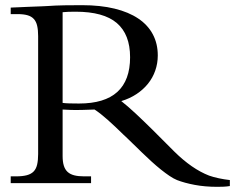

<svg xmlns="http://www.w3.org/2000/svg" viewBox="-20 -701 906 735"><path d="M478 -481.9Q478 -569.3 427.2 -612.8Q376.5 -656.2 269.5 -656.2Q255.4 -656.2 242.2 -655.8Q229 -655.3 219.7 -654.3V-307.1Q229 -305.7 245.1 -305.2Q261.2 -304.7 282.2 -304.7Q380.4 -304.7 429.2 -349.1Q478 -393.6 478 -481.9ZM859.9 11.2Q847.7 13.2 835.9 13.7Q824.2 14.2 812 14.2Q764.6 14.2 725.6 6.8Q686.5 -0.5 657.7 -11.7Q644.5 -17.1 628.9 -27.6Q613.3 -38.1 595.9 -52Q578.6 -65.9 560.3 -82.5Q542 -99.1 523.4 -117.2Q521.5 -119.1 515.9 -124.5Q510.3 -129.9 503.2 -137Q496.1 -144 488 -151.6Q480 -159.2 472.9 -166.3Q465.8 -173.3 460.2 -178.5Q454.6 -183.6 452.6 -185.5Q420.4 -217.3 391.8 -242.7Q363.3 -268.1 341.8 -281.7Q316.9 -280.8 297.9 -280.3Q278.8 -279.8 270 -279.8Q260.7 -279.8 248.8 -280.3Q236.8 -280.8 219.7 -281.7V-103.5Q219.7 -81.5 224.4 -66.7Q229 -51.8 239 -42.7Q249 -33.7 264.4 -29.8Q279.8 -25.9 301.3 -25.9H328.6V0H21V-25.9H42Q66.4 -25.9 82.8 -30.3Q99.1 -34.7 108.6 -44.4Q118.2 -54.2 122.1 -70.8Q126 -87.4 126 -111.3V-563Q126 -585.9 122.3 -602.1Q118.7 -618.2 109.6 -628.2Q100.6 -638.2 85.4 -642.6Q70.3 -647 47.4 -647H21V-671.9Q22.5 -671.9 31.5 -672.4Q40.5 -672.9 53.7 -673.3Q66.9 -673.8 82.5 -674.6Q98.1 -675.3 112.8 -675.8Q127.4 -676.3 139.6 -676.8Q151.9 -677.2 158.2 -677.7Q193.4 -680.2 227.1 -680.7Q260.7 -681.2 293.5 -681.2Q364.3 -681.2 418.5 -668Q472.7 -654.8 509.5 -629.9Q546.4 -605 565.2 -569.3Q584 -533.7 584 -488.8Q584 -458 574.2 -430.4Q564.5 -402.8 546.4 -380.4Q528.3 -357.9 502.4 -340.8Q476.6 -323.7 444.3 -314Q455.6 -305.2 469.7 -293Q483.9 -280.8 499.3 -266.4Q514.6 -252 531 -236.3Q547.4 -220.7 563.5 -204.6L647.5 -120.6Q714.8 -54.2 780.3 -28.8Q796.9 -22.9 817.4 -18.6Q837.9 -14.2 859.9 -11.7Z"/></svg>

Font: HM XNiloofar
Style: Regular
Weight: 400
Designer: Hossein Movahhedian
Version: Version 2.8, 2015